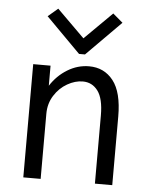

<svg xmlns="http://www.w3.org/2000/svg" viewBox="-51 -730 601 772"><g transform="rotate(5 250.0 -344.0)"><path d="M72 -457H142V-376Q169 -418 210 -443Q251 -468 297 -468Q358 -468 394.5 -421.5Q431 -375 431 -277V0H361V-275Q361 -343 338 -374Q315 -405 277 -405Q246 -405 214.5 -387Q183 -369 162.5 -336.5Q142 -304 142 -263V0H72ZM264 -578 375 -688 415 -654 276 -514H252L113 -654L153 -688Z"/></g></svg>

Font: Vazir Code
Style: Code
Weight: 400
Foundry: DejaVu fonts team - Redesigned by Saber Rastikerdar
Version: Version 1.1.2